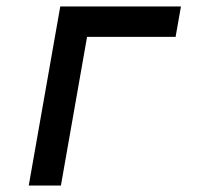

<svg xmlns="http://www.w3.org/2000/svg" viewBox="-20 -571 640 591"><path d="M165.5 -551H537L520.5 -457.5H248L167.5 0H68.5Z"/></svg>

Font: JuliaMono SemiBoldItalic
Style: Regular
Weight: 600
Italic angle: -9°
Monospace: yes
Designer: cormullion
Foundry: corm
Version: Version 0.049; ttfautohint (v1.8.4)